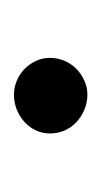

<svg xmlns="http://www.w3.org/2000/svg" viewBox="49 -486 151 290"><g transform="rotate(90 125.0 -341.5)"><path d="M123.5 -397.5Q135.7 -397.5 146.5 -392.8Q157.2 -388.2 165.3 -380.6Q173.3 -373 177.7 -362.8Q182.1 -352.5 182.1 -340.8Q182.1 -330.1 177.7 -320.3Q173.3 -310.5 165.3 -303Q157.2 -295.4 146.5 -291Q135.7 -286.6 123.5 -286.6Q112.3 -286.6 102.1 -291Q91.8 -295.4 84.2 -303Q76.7 -310.5 72.3 -320.3Q67.9 -330.1 67.9 -340.8Q67.9 -352.5 72.3 -362.8Q76.7 -373 84.2 -380.6Q91.8 -388.2 102.1 -392.8Q112.3 -397.5 123.5 -397.5Z"/></g></svg>

Font: Khmer Busra Bunong
Style: Regular
Weight: 400
Designer: D. Kanjahn
Version: Version 7.100; 2014